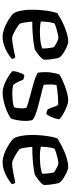

<svg xmlns="http://www.w3.org/2000/svg" viewBox="442 -982 540 1464"><g transform="rotate(90 712.0 -250.0)"><path d="M261 0Q234 0 204.5 -10Q175 -20 149.5 -34.5Q124 -49 106 -62Q88 -75 83 -82Q70 -99 62 -137.5Q54 -176 54 -220Q54 -261 57.5 -298.5Q61 -336 67 -367Q73 -398 80 -417Q94 -426 118.5 -440Q143 -454 173.5 -467.5Q204 -481 236 -490.5Q268 -500 297 -500Q313 -500 337.5 -489Q362 -478 384.5 -463.5Q407 -449 415 -438Q421 -431 425.5 -408.5Q430 -386 433 -360Q436 -334 435 -313Q425 -298 410.5 -284.5Q396 -271 381 -261Q366 -251 356 -245Q346 -242 315 -237.5Q284 -233 240 -229.5Q196 -226 145 -226Q147 -194 152 -165Q157 -136 162 -129Q166 -125 179.5 -115.5Q193 -106 210 -96.5Q227 -87 244 -79.5Q261 -72 272 -72Q284 -72 304.5 -75Q325 -78 347.5 -82.5Q370 -87 389 -91Q408 -95 417 -97Q421 -93 425 -86.5Q429 -80 429 -70Q410 -54 383 -37.5Q356 -21 324.5 -10.5Q293 0 261 0ZM218 -284Q243 -284 269 -286Q295 -288 317 -292.5Q339 -297 350 -303Q350 -315 348.5 -333Q347 -351 344.5 -367Q342 -383 340 -389Q338 -393 324.5 -401.5Q311 -410 295 -417.5Q279 -425 268 -425Q258 -425 235.5 -420Q213 -415 190.5 -408Q168 -401 158 -395Q154 -383 150.5 -365Q147 -347 145.5 -327.5Q144 -308 144 -292Q155 -288 176.5 -286Q198 -284 218 -284Z M687 0Q662 0 634 -9.5Q606 -19 581.5 -33Q557 -47 540.5 -59Q524 -71 522 -77Q523 -99 532 -124Q541 -149 551 -165Q564 -165 573.5 -162Q583 -159 587 -157Q593 -142 604 -118.5Q615 -95 628 -80Q640 -77 655 -75.5Q670 -74 686 -74Q714 -74 744.5 -76.5Q775 -79 797 -87Q801 -95 803.5 -112Q806 -129 806 -145Q806 -153 805.5 -162.5Q805 -172 803 -180Q800 -184 774 -192Q748 -200 710.5 -210Q673 -220 634.5 -230.5Q596 -241 568 -251.5Q540 -262 534 -269Q532 -281 531 -295.5Q530 -310 530 -327Q530 -357 535.5 -385.5Q541 -414 548 -433Q560 -441 583 -452Q606 -463 634.5 -474Q663 -485 692 -492.5Q721 -500 746 -500Q762 -500 786 -491.5Q810 -483 833.5 -470.5Q857 -458 872.5 -446.5Q888 -435 889 -430Q889 -421 883 -401Q877 -381 867.5 -361.5Q858 -342 850 -334Q838 -334 828 -337.5Q818 -341 813 -344Q799 -377 791.5 -400.5Q784 -424 775 -424Q752 -424 721.5 -422Q691 -420 666 -417Q641 -414 629 -411Q626 -401 625 -386.5Q624 -372 624 -359Q624 -346 625 -334Q626 -322 627 -314Q631 -311 656 -304.5Q681 -298 716.5 -289.5Q752 -281 789.5 -271Q827 -261 856 -249.5Q885 -238 896 -226Q899 -216 900.5 -202.5Q902 -189 902 -175Q902 -142 895.5 -108Q889 -74 883 -63Q871 -54 849.5 -43Q828 -32 801 -22.5Q774 -13 744 -6.5Q714 0 687 0Z M1216 0Q1189 0 1159.5 -10Q1130 -20 1104.5 -34.5Q1079 -49 1061 -62Q1043 -75 1038 -82Q1025 -99 1017 -137.5Q1009 -176 1009 -220Q1009 -261 1012.5 -298.5Q1016 -336 1022 -367Q1028 -398 1035 -417Q1049 -426 1073.5 -440Q1098 -454 1128.5 -467.5Q1159 -481 1191 -490.5Q1223 -500 1252 -500Q1268 -500 1292.5 -489Q1317 -478 1339.5 -463.5Q1362 -449 1370 -438Q1376 -431 1380.5 -408.5Q1385 -386 1388 -360Q1391 -334 1390 -313Q1380 -298 1365.5 -284.5Q1351 -271 1336 -261Q1321 -251 1311 -245Q1301 -242 1270 -237.5Q1239 -233 1195 -229.5Q1151 -226 1100 -226Q1102 -194 1107 -165Q1112 -136 1117 -129Q1121 -125 1134.5 -115.5Q1148 -106 1165 -96.5Q1182 -87 1199 -79.5Q1216 -72 1227 -72Q1239 -72 1259.5 -75Q1280 -78 1302.5 -82.5Q1325 -87 1344 -91Q1363 -95 1372 -97Q1376 -93 1380 -86.5Q1384 -80 1384 -70Q1365 -54 1338 -37.5Q1311 -21 1279.5 -10.5Q1248 0 1216 0ZM1173 -284Q1198 -284 1224 -286Q1250 -288 1272 -292.5Q1294 -297 1305 -303Q1305 -315 1303.5 -333Q1302 -351 1299.5 -367Q1297 -383 1295 -389Q1293 -393 1279.5 -401.5Q1266 -410 1250 -417.5Q1234 -425 1223 -425Q1213 -425 1190.5 -420Q1168 -415 1145.5 -408Q1123 -401 1113 -395Q1109 -383 1105.5 -365Q1102 -347 1100.5 -327.5Q1099 -308 1099 -292Q1110 -288 1131.5 -286Q1153 -284 1173 -284Z"/></g></svg>

Font: Texturina 12pt
Style: Regular
Weight: 400
Designer: Guillermo Torres Carreño
Foundry: Omnibus-Type
Version: Version 1.002